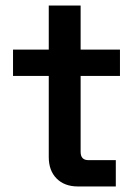

<svg xmlns="http://www.w3.org/2000/svg" viewBox="-20 -673 497 693"><path d="M261 0Q213 0 184.5 -28.5Q156 -57 156 -106V-399H27V-494H156V-653H271V-494H413V-399H271V-125Q271 -95 299 -95H398V0Z"/></svg>

Font: Space Grotesk SemiBold
Style: Regular
Weight: 600
Designer: Florian Karsten
Foundry: Florian Karsten
Version: Version 2.000